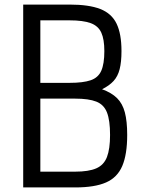

<svg xmlns="http://www.w3.org/2000/svg" viewBox="-20 -820 640 840"><path d="M81.5 0V-800H284Q369.5 -800 419 -780.5Q468.5 -761 490 -716.5Q511.5 -672 511.5 -596.5Q511.5 -549 503.5 -517.5Q495.5 -486 477 -465.8Q458.5 -445.5 426.5 -429.5Q468 -414.5 492 -390.8Q516 -367 526.2 -328.5Q536.5 -290 536.5 -229.5Q536.5 -144.5 515 -94Q493.5 -43.5 444 -21.8Q394.5 0 309 0ZM156.5 -69H309Q368 -69 401.2 -83.5Q434.5 -98 448 -133.2Q461.5 -168.5 461.5 -229.5Q461.5 -293.5 448 -328Q434.5 -362.5 401.2 -375.5Q368 -388.5 309 -388.5H156.5ZM156.5 -457.5H284Q343.5 -457.5 376.5 -468.8Q409.5 -480 423 -510.2Q436.5 -540.5 436.5 -596.5Q436.5 -648 423.2 -677.2Q410 -706.5 376.8 -718.8Q343.5 -731 284 -731H156.5Z"/></svg>

Font: Victor Mono Thin
Style: Regular
Weight: 100
Monospace: yes
Designer: Rune Bjørnerås
Version: Version 1.561;gftools[0.9.30]